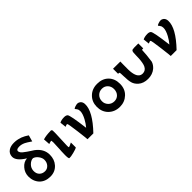

<svg xmlns="http://www.w3.org/2000/svg" viewBox="141 -1485 2373 2373"><g transform="rotate(-45 1328.0 -298.0)"><path d="M412 -189Q412 -106 363 -51Q310 8 227 8Q138 8 85 -46Q32 -103 33 -189Q35 -254 77 -302Q120 -353 180 -357Q62 -429 63 -501Q64 -557 111 -586Q146 -608 203 -608Q238 -608 267 -601Q316 -590 353 -569Q361 -565 375 -556Q389 -547 397 -542L374 -459Q314 -500 290 -511Q250 -529 212 -528Q163 -527 163 -499Q163 -487 173 -471Q185 -451 238 -415Q244 -411 272.5 -392Q301 -373 317 -363Q412 -292 412 -189ZM320 -192Q320 -226 294 -261Q268 -296 234 -306Q197 -306 162 -271Q129 -238 127 -192Q125 -141 156 -112Q184 -86 227 -86Q266 -86 293 -116.5Q320 -147 320 -192Z M702 -112V-26Q687 -14 631 0Q577 14 553 12Q541 10 541 -52Q541 -64 543 -122Q544 -131 545 -147Q546 -163 546 -172Q546 -188 548 -219Q550 -250 550 -265Q550 -283 548 -291Q546 -299 545.5 -299Q545 -299 540 -299Q534 -299 517.5 -293.5Q501 -288 500 -287L494 -374Q545 -390 619 -391Q645 -396 648 -373Q650 -338 645 -244Q640 -126 640 -117Q640 -90 643 -89Q652 -85 702 -112Z M1162 -324Q1168 -193 978 5H876Q877 5 873 -31Q869 -67 859 -148Q840 -302 831 -305Q820 -309 793 -295L784 -376Q816 -393 864 -393Q897 -393 912 -378Q933 -357 964 -107Q998 -147 1024 -195Q1059 -260 1059 -304Q1059 -331 1046 -348Q1044 -352 1038.5 -359Q1033 -366 1030 -369Q1028 -378 1055 -387Q1082 -397 1104 -396Q1159 -384 1162 -324Z M1645 -196Q1645 -105 1587 -50Q1528 6 1444 6Q1353 6 1294 -54Q1239 -111 1240 -198Q1241 -284 1297 -339Q1354 -396 1444 -396Q1535 -396 1590 -341Q1645 -286 1645 -196ZM1547 -201Q1547 -249 1517.5 -280Q1488 -311 1443 -311Q1396 -311 1365 -279.5Q1334 -248 1334 -201Q1333 -157 1365 -123Q1397 -91 1443 -91Q1488 -91 1517 -121Q1546 -151 1547 -201Z M2157 -388V-302Q2135 -305 2133 -296Q2131 -223 2115 -111Q2101 -68 2064 -36Q2011 8 1934 8Q1855 8 1806 -35Q1768 -69 1756 -111Q1744 -154 1743 -226Q1741 -293 1738 -296Q1736 -296 1715 -301V-388L1842 -387L1841 -348Q1838 -229 1845 -191Q1861 -86 1933 -86Q1986 -86 2010 -138Q2026 -175 2031 -250Q2031 -266 2032.5 -300Q2034 -334 2035 -351Q2038 -380 2055 -385Q2071 -390 2157 -388Z M2617 -324Q2623 -193 2433 5H2331Q2332 5 2328 -31Q2324 -67 2314 -148Q2295 -302 2286 -305Q2275 -309 2248 -295L2239 -376Q2271 -393 2319 -393Q2352 -393 2367 -378Q2388 -357 2419 -107Q2453 -147 2479 -195Q2514 -260 2514 -304Q2514 -331 2501 -348Q2499 -352 2493.5 -359Q2488 -366 2485 -369Q2483 -378 2510 -387Q2537 -397 2559 -396Q2614 -384 2617 -324Z"/></g></svg>

Font: GFS Neohellenic Rg
Style: Bold
Weight: 700
Designer: Designed by Takis Katsoulidis and George D. Matthiopoulos.
Foundry: Designed by Takis Katsoulidis and George D. Matthiopoulos.
Version: Version 1.0